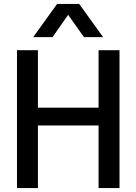

<svg xmlns="http://www.w3.org/2000/svg" viewBox="-20 -952 690 972"><path d="M479 0V-698H585V0ZM66 0V-698H172V0ZM157 -317V-407H493V-317ZM148 -764 269 -932H381L502 -764H405L325 -877L246 -764Z"/></svg>

Font: Azeret Mono Thin
Style: Regular
Weight: 400
Version: Version 1.002